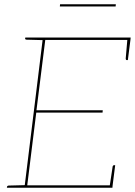

<svg xmlns="http://www.w3.org/2000/svg" viewBox="-20 -875 629 895"><path d="M94 0 180 -700H589L588 -689H191L150 -361H459L458 -350H149L107 -11H505L504 0ZM491 -5 505 -98Q505 -100 507 -102.5Q509 -105 511 -105H517L505 -11ZM574 -695 588 -689 576 -595H570Q568 -595 567 -597.5Q566 -600 566 -602ZM183 -700 180 -688 104 -690Q101 -690 99 -691.5Q97 -693 97 -695L98 -700ZM12 0 13 -5Q13 -7 15.5 -8.5Q18 -10 20 -10L97 -12V0ZM259 -845 260 -855H520L519 -845Z"/></svg>

Font: Aleo Thin
Style: Italic
Weight: 250
Italic angle: -7°
Designer: Alessio Laiso
Foundry: Alessio Laiso
Version: Version 2.001;gftools[0.9.29]